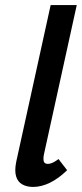

<svg xmlns="http://www.w3.org/2000/svg" viewBox="-20 -731 323 758"><path d="M111 7Q86 7 68 -3Q50 -13 43.5 -35Q37 -57 44 -92L180 -711H283L154 -124Q150 -106 152.5 -95Q155 -84 169 -84Q177 -84 186.5 -88Q196 -92 211 -103L245 -59Q211 -26 177 -9.5Q143 7 111 7Z"/></svg>

Font: Ysabeau Office
Style: Bold Italic
Weight: 700
Italic angle: -12°
Designer: Christian Thalmann (Catharsis Fonts)
Version: Version 2.001;gftools[0.9.30]; featfreeze: tnum,lnum,ss02